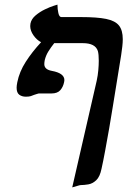

<svg xmlns="http://www.w3.org/2000/svg" viewBox="-20 -596 552 832"><path d="M203 -191H148Q146 -191 140.5 -189Q135 -187 128 -185Q121 -182 113.5 -179.5Q106 -177 92 -177Q75 -177 63.5 -185.5Q52 -194 52 -216Q52 -225 55 -240Q64 -285 91.5 -328Q119 -371 158 -413Q139 -423 125 -443Q111 -463 111 -483Q111 -490 112 -494Q116 -514 134.5 -529.5Q153 -545 175 -555.5Q197 -566 213 -571Q229 -576 229 -576Q229 -556 233 -539Q237 -522 246 -522H331Q401 -522 440 -514Q479 -506 495.5 -485.5Q512 -465 512 -426Q512 -412 510 -394.5Q508 -377 505 -357L469 -135Q462 -90 453 -39Q444 12 435.5 58Q427 104 420 135Q413 170 397 185Q381 200 362.5 203Q344 206 330 206Q329 206 324 207Q319 208 293 216L399 -246Q404 -269 406 -292Q408 -315 408 -333Q408 -347 407 -357.5Q406 -368 404 -375Q393 -409 339 -409H215Q200 -390 189.5 -373Q179 -356 174 -336Q173 -331 172.5 -326.5Q172 -322 172 -318Q172 -295 204 -289Q259 -279 259 -249Q259 -247 258.5 -245Q258 -243 258 -241Q254 -220 241.5 -205.5Q229 -191 203 -191Z"/></svg>

Font: Libertinus Serif SemiBold
Style: Italic
Weight: 600
Italic angle: -11.5°
Designer: Philipp H. Poll, Khaled Hosny
Foundry: Caleb Maclennan
Version: Version 7.051;RELEASE